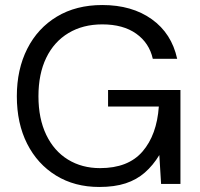

<svg xmlns="http://www.w3.org/2000/svg" viewBox="-20 -732 797 764"><path d="M375 12Q277 12 203 -33.5Q129 -79 88 -160Q47 -241 47 -349Q47 -456 88.5 -538Q130 -620 206.5 -666Q283 -712 387 -712Q505 -712 584 -655.5Q663 -599 685 -498H588Q574 -561 522 -598Q470 -635 387 -635Q310 -635 252.5 -600.5Q195 -566 164 -502Q133 -438 133 -349Q133 -260 164 -195.5Q195 -131 250.5 -97Q306 -63 378 -63Q490 -63 547 -129Q604 -195 612 -308H410V-374H698V0H621L614 -115Q589 -74 556.5 -45.5Q524 -17 480 -2.5Q436 12 375 12Z"/></svg>

Font: DM Sans 24pt
Style: Regular
Weight: 400
Designer: Colophon Foundry, Jonny Pinhorn
Foundry: Colophon Foundry
Version: Version 4.004;gftools[0.9.30]